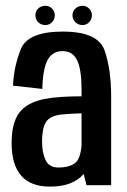

<svg xmlns="http://www.w3.org/2000/svg" viewBox="-20 -654 450 678"><path d="M268 -68.5V-336.5Q268 -408.5 252.5 -441Q237 -473.5 201 -473.5Q164.5 -473.5 147.8 -441.5Q131 -409.5 129.5 -340L26 -351.5Q28.5 -417 53.2 -479.8Q78 -542.5 201.5 -542.5Q326 -542.5 349.2 -476.2Q372.5 -410 372.5 -313V0H285.5ZM304.5 -131Q302.5 -61.5 264.2 -28.2Q226 5 156.5 5Q88 5 54.5 -34Q21 -73 21 -148.5Q21 -220 48 -256Q75 -292 137 -304.5Q185.5 -314 274 -314V-254Q228 -253 195.5 -249.5Q155.5 -244.5 142 -222.5Q128.5 -200.5 128.5 -154Q128.5 -115.5 140.8 -89Q153 -62.5 186 -62.5Q227 -62.5 247.2 -80Q267.5 -97.5 269.5 -164ZM105 -600Q105 -614.5 115 -624Q125 -633.5 140.5 -633.5Q154 -633.5 163.8 -623.8Q173.5 -614 173.5 -600Q173.5 -586 163.8 -575.8Q154 -565.5 140.5 -565.5Q125 -565.5 115 -575.5Q105 -585.5 105 -600ZM236 -600Q236 -614 246.2 -623.8Q256.5 -633.5 271.5 -633.5Q285 -633.5 294.8 -623.8Q304.5 -614 304.5 -600Q304.5 -585.5 294.8 -575.5Q285 -565.5 271.5 -565.5Q256.5 -565.5 246.2 -575.5Q236 -585.5 236 -600Z"/></svg>

Font: Anybody Narrow Medium
Style: Regular
Weight: 500
Width: 3
Designer: Tyler Finck
Foundry: Etcetera Type Company
Version: Version 1.000; ttfautohint (v1.8)